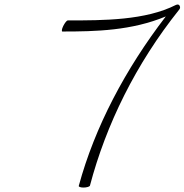

<svg xmlns="http://www.w3.org/2000/svg" viewBox="-20 -837 831 865"><path d="M261 -695C413 -695 573 -699 727 -763C545 -526 407 -265 335 0C333 4 342 8 356 8C370 8 383 4 385 0C458 -276 592 -549 786 -792C792 -798 793 -806 789 -811C789 -815 781 -819 773 -815C635 -745 447 -745 285 -745C281 -745 272 -734 265 -720C258 -706 257 -695 261 -695Z"/></svg>

Font: Nupuram Thin Italic
Style: Regular
Weight: 100
Designer: Santhosh Thottingal (santhosh.thottingal@gmail.com)
Foundry: SMC
Version: Version 1.000